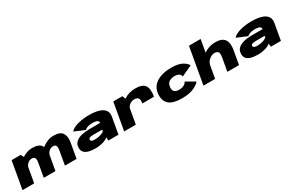

<svg xmlns="http://www.w3.org/2000/svg" viewBox="158 -2190 5408 3603"><g transform="rotate(-30 2862.0 -388.5)"><path d="M3 0H256L346 -510.5L303.5 -589.5H106.5ZM464.5 0H717L774.5 -325.5Q795.5 -445 746.2 -519.8Q697 -594.5 554.5 -594.5Q425 -594.5 302.2 -502.2Q179.5 -410 164.5 -325L303.5 -288.5Q315.5 -352.5 356.8 -389.8Q398 -427 448.5 -427Q493.5 -427 511.5 -397.5Q529.5 -368 517 -299.5ZM922.5 0H1175L1232 -325.5Q1253.5 -444 1206.2 -519.2Q1159 -594.5 1016.5 -594.5Q886.5 -594.5 763.2 -500Q640 -405.5 626.5 -325L766 -288.5Q777 -352.5 818.2 -389.8Q859.5 -427 910 -427Q955.5 -427 971.2 -397.5Q987 -368 975 -299.5Z M1588 8Q1632 8 1673.2 1.8Q1714.5 -4.5 1750.5 -15.2Q1786.5 -26 1814 -40.5Q1841.5 -55 1858 -72L1864.5 0H2082.5L2144.5 -350.5Q2160 -435 2121.8 -489Q2083.5 -543 1997 -569.5Q1910.5 -596 1781 -596Q1720.5 -596 1659.2 -588.2Q1598 -580.5 1542.5 -566Q1487 -551.5 1444 -528.8Q1401 -506 1376 -475.5L1600.5 -382Q1615 -400.5 1641.5 -412.2Q1668 -424 1699.5 -429.5Q1731 -435 1762 -435Q1807 -435 1837.5 -428.5Q1868 -422 1882.5 -407.8Q1897 -393.5 1895 -370.5L1893.5 -363.5H1667.5Q1622.5 -363.5 1573.5 -358.8Q1524.5 -354 1479 -341.8Q1433.5 -329.5 1396.5 -307.8Q1359.5 -286 1337.2 -251.8Q1315 -217.5 1312.5 -169.5Q1308.5 -107.5 1338.8 -68.2Q1369 -29 1431.8 -10.5Q1494.5 8 1588 8ZM1661 -143Q1628 -143 1607 -147.8Q1586 -152.5 1576.8 -162.5Q1567.5 -172.5 1569 -189.5Q1569.5 -203 1577.2 -212Q1585 -221 1599 -225.8Q1613 -230.5 1633.2 -232.8Q1653.5 -235 1681 -235H1866L1860.5 -202.5Q1841.5 -185 1808.8 -171.5Q1776 -158 1736.8 -150.5Q1697.5 -143 1661 -143Z M2763.5 -283.5H3016Q3044.5 -447.5 2992.2 -521Q2940 -594.5 2790.5 -594.5Q2642.5 -594.5 2541.5 -522.8Q2440.5 -451 2426.5 -373L2510.5 -305Q2520 -355 2565.5 -391Q2611 -427 2671.5 -427Q2722.5 -427 2750.5 -398.5Q2778.5 -370 2763.5 -283.5ZM2206 0H2458.5L2545.5 -492.5L2507.5 -589.5H2310Z M3466 6.5Q3625 6.5 3723.8 -41.5Q3822.5 -89.5 3848.5 -132.5L3655.5 -243.5Q3641.5 -207 3596.8 -183.8Q3552 -160.5 3492.5 -160.5Q3433.5 -160.5 3397.5 -187Q3361.5 -213.5 3367 -283Q3374 -369 3427.8 -398.2Q3481.5 -427.5 3539.5 -427.5Q3598.5 -427.5 3635.2 -404.2Q3672 -381 3673 -342L3904.5 -448.5Q3893.5 -493 3808.8 -544Q3724 -595 3565 -595Q3368 -595 3241.2 -513Q3114.5 -431 3108.5 -267.5Q3103.5 -135 3186.2 -64.2Q3269 6.5 3466 6.5Z M3924 0H4177L4316 -785H4063ZM4442 0H4695L4747 -296.5Q4772.5 -443 4718.5 -518.8Q4664.5 -594.5 4526 -594.5Q4360 -594.5 4242.5 -494.5Q4125 -394.5 4111.5 -322L4222.5 -259.5Q4235.5 -332 4290.5 -379.5Q4345.5 -427 4407.5 -427Q4462.5 -427 4484.8 -396.8Q4507 -366.5 4491.5 -280.5Z M5108 8Q5152 8 5193.2 1.8Q5234.5 -4.5 5270.5 -15.2Q5306.5 -26 5334 -40.5Q5361.5 -55 5378 -72L5384.5 0H5602.5L5664.5 -350.5Q5680 -435 5641.8 -489Q5603.5 -543 5517 -569.5Q5430.5 -596 5301 -596Q5240.5 -596 5179.2 -588.2Q5118 -580.5 5062.5 -566Q5007 -551.5 4964 -528.8Q4921 -506 4896 -475.5L5120.5 -382Q5135 -400.5 5161.5 -412.2Q5188 -424 5219.5 -429.5Q5251 -435 5282 -435Q5327 -435 5357.5 -428.5Q5388 -422 5402.5 -407.8Q5417 -393.5 5415 -370.5L5413.5 -363.5H5187.5Q5142.5 -363.5 5093.5 -358.8Q5044.5 -354 4999 -341.8Q4953.5 -329.5 4916.5 -307.8Q4879.5 -286 4857.2 -251.8Q4835 -217.5 4832.5 -169.5Q4828.5 -107.5 4858.8 -68.2Q4889 -29 4951.8 -10.5Q5014.5 8 5108 8ZM5181 -143Q5148 -143 5127 -147.8Q5106 -152.5 5096.8 -162.5Q5087.5 -172.5 5089 -189.5Q5089.5 -203 5097.2 -212Q5105 -221 5119 -225.8Q5133 -230.5 5153.2 -232.8Q5173.5 -235 5201 -235H5386L5380.5 -202.5Q5361.5 -185 5328.8 -171.5Q5296 -158 5256.8 -150.5Q5217.5 -143 5181 -143Z"/></g></svg>

Font: Anybody Expanded Black
Style: Italic
Weight: 900
Width: 7
Italic angle: -10°
Version: Version 1.113;gftools[0.9.25]